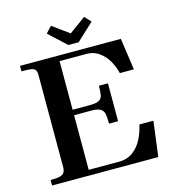

<svg xmlns="http://www.w3.org/2000/svg" viewBox="-125 -979 991 1085"><g transform="rotate(-15 370.5 -437.0)"><path d="M255.5 -383.5H370Q406.5 -383.5 422.5 -392.5Q438.5 -401.5 442.5 -419.5Q446.5 -437.5 446.5 -476H499.5V-254.5H446.5Q446.5 -293.5 442.5 -312.2Q438.5 -331 422.2 -341.2Q406 -351.5 370 -351.5H255.5ZM611 -205.5H693L666.5 0H45V-32Q80 -32 98.5 -36.5Q117 -41 124.8 -52.5Q132.5 -64 132.5 -85.5V-622.5Q132.5 -644 125.2 -653.5Q118 -663 101 -665.5Q84 -668 45 -668V-700H635L661.5 -514.5H579.5Q570.5 -553 550.5 -587.8Q530.5 -622.5 499 -645.2Q467.5 -668 426.5 -668H268V-32H446Q494.5 -32 528.5 -58Q562.5 -84 582 -123Q601.5 -162 611 -205.5ZM339.5 -743 238.5 -837 272.5 -873.5 369.5 -803 466.5 -873.5 500.5 -837 399.5 -743Z"/></g></svg>

Font: Didactic
Style: Regular
Weight: 400
Designer: Tyler Finck
Foundry: Etcetera Type Co
Version: Version 3.007;FEAKit 1.0